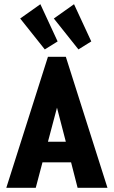

<svg xmlns="http://www.w3.org/2000/svg" viewBox="-20 -893 540 913"><path d="M349 0 318 -121H182L150 0H10L208 -623H293L491 0ZM251 -381 208 -219H293ZM193 -658 76 -805 172 -873 254 -696ZM353 -658 236 -805 332 -873 414 -696Z"/></svg>

Font: Inconsolata Black
Style: Regular
Weight: 900
Monospace: yes
Designer: Raph Levien, Cyreal, Brenton Simpson
Foundry: Raph Levien, Cyreal, Google
Version: Version 3.001; ttfautohint (v1.8.2.53-6de2)